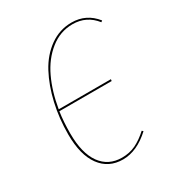

<svg xmlns="http://www.w3.org/2000/svg" viewBox="-136 -616 659 714"><g transform="rotate(-30 194.0 -259.5)"><path d="M274.4 -527.8Q337.4 -527.8 377.4 -477.5L371.6 -473.1Q334.5 -520.5 274.4 -520.5Q221.2 -520.5 178.5 -486.3Q135.7 -452.1 109.9 -397.2Q84 -342.3 72.3 -272H296.4L295.4 -264.6H70.8Q64.5 -221.7 64.5 -172.9Q64.5 -87.9 96.7 -43.2Q128.9 1.5 187 1.5Q219.7 1.5 246.1 -11.2Q272.5 -23.9 299.8 -48.8L304.7 -43.9Q247.1 9.3 187 9.3Q125.5 9.3 90.8 -38.1Q56.2 -85.4 56.2 -172.9Q56.2 -241.2 70.6 -304.2Q85 -367.2 111.8 -417.5Q138.7 -467.8 180.9 -497.8Q223.1 -527.8 274.4 -527.8Z"/></g></svg>

Font: Fira Sans Compressed Eight
Style: Italic
Weight: 100
Width: 3
Italic angle: -8°
Designer: Carrois Corporate & Edenspiekermann AG
Foundry: Carrois Corporate GbR & Edenspiekermann AG
Version: Version 4.203;PS 004.203;hotconv 1.0.88;makeotf.lib2.5.64775